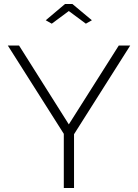

<svg xmlns="http://www.w3.org/2000/svg" viewBox="-20 -937 687 957"><path d="M75 -710 323 -317 572 -710H629L349 -268V0H298V-270L19 -710ZM208 -836 304 -917H341L438 -836L408 -819L323 -882L238 -819Z"/></svg>

Font: Raleway Light
Style: Regular
Weight: 300
Designer: Matt McInerney, Pablo Impallari, Rodrigo Fuenzalida
Foundry: Matt McInerney, Pablo Impallari, Rodrigo Fuenzalida
Version: Version 4.026